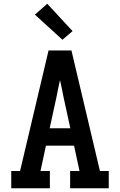

<svg xmlns="http://www.w3.org/2000/svg" viewBox="-20 -1004 640 1024"><path d="M40 0V-92H87L239 -735H361L513 -92H560V0H354V-92H404L375 -227H225L196 -92H246V0ZM245 -320H355L318 -490Q314 -512 309.5 -533.5Q305 -555 300 -577Q295 -555 290.5 -533.5Q286 -512 282 -490ZM313 -792 166 -926 232 -984 367 -838Z"/></svg>

Font: Iosevka Etoile Semibold
Style: Regular
Weight: 600
Designer: Belleve Invis
Foundry: Belleve Invis
Version: Version 22.1.2; ttfautohint (v1.8.4)